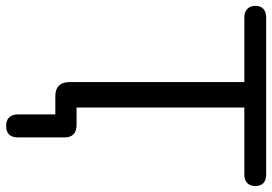

<svg xmlns="http://www.w3.org/2000/svg" viewBox="-160 -591 910 642"><g transform="rotate(90 295.0 -270.0)"><path d="M395 164.5Q376 164.5 366.2 154Q356.5 143.5 356.5 124.5V0H295Q272.5 0 260.5 -12Q248.5 -24 248.5 -46.5V-632H32.5Q14 -632 3.8 -642Q-6.5 -652 -6.5 -669Q-6.5 -686.5 3.8 -695.8Q14 -705 32.5 -705H557.5Q576.5 -705 586.2 -695.8Q596 -686.5 596 -669Q596 -651.5 586.2 -641.8Q576.5 -632 557.5 -632H333.5V-34.5L295.5 -71H391.5Q412 -71 422.8 -61Q433.5 -51 433.5 -30.5V124.5Q433.5 164.5 395 164.5Z"/></g></svg>

Font: Nunito ExtraLight
Style: Regular
Weight: 200
Designer: Vernon Adams
Foundry: Vernon Adams
Version: Version 3.602;April 4, 2023;FontCreator 14.0.0.2856 64-bit